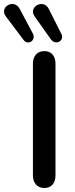

<svg xmlns="http://www.w3.org/2000/svg" viewBox="-85 -934 378 962"><path d="M137 8C174 8 193 -18 193 -55V-615C193 -653 173 -678 137 -678C101 -678 80 -653 80 -615V-55C80 -18 101 8 137 8ZM89 -851 170 -737C194 -704 239 -730 223 -763L159 -890C133 -942 54 -900 89 -851ZM-55 -851 33 -734C55 -704 97 -732 80 -765L13 -891C-15 -942 -92 -899 -55 -851Z"/></svg>

Font: SN Pro Medium
Style: Regular
Weight: 500
Designer: Tobias Whetton
Foundry: Supernotes
Version: Version 1.003;Glyphs 3.3 (3324)